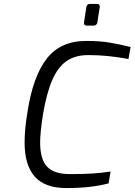

<svg xmlns="http://www.w3.org/2000/svg" viewBox="-20 -950 684 976"><path d="M105 -226Q105 -293 120 -383Q148 -563 218 -652.5Q288 -742 419 -742Q487 -742 537.5 -733.5Q588 -725 644 -711L633 -650Q528 -670 429 -670Q363 -670 319 -640Q275 -610 246 -544Q217 -478 198 -366Q184 -272 184 -226Q184 -141 219 -103Q254 -65 337 -65Q405 -65 450 -68Q495 -71 542 -78L532 -18Q445 6 317 6Q208 6 156.5 -52.5Q105 -111 105 -226ZM407 -833V-836L419 -914Q422 -930 437 -930H474Q487 -930 487 -917V-914L475 -836Q474 -829 469 -824.5Q464 -820 457 -820H420Q407 -820 407 -833Z"/></svg>

Font: Exo
Style: Italic
Weight: 400
Italic angle: -9°
Designer: Natanael Gama
Foundry: Natanael Gama
Version: Version 1.500; ttfautohint (v1.6)